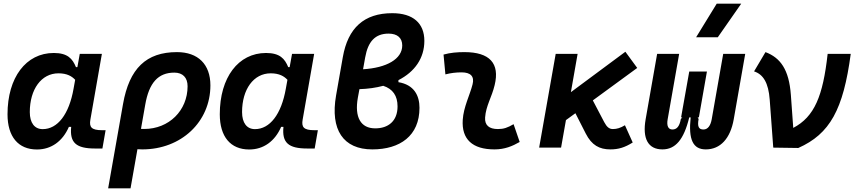

<svg xmlns="http://www.w3.org/2000/svg" viewBox="-20 -815 4728 1060"><path d="M407.2 -444.3H399.4C380.4 -490.7 353.5 -522.5 276.9 -522.5C123.5 -522.5 21.5 -387.2 21.5 -184.1C21.5 -60.5 80.6 10.3 184.1 10.3C262.7 10.3 325.7 -34.7 360.4 -114.7H373C364.3 -27.3 399.9 4.9 504.9 4.9H545.4L563 -96.2H543.9C484.4 -96.2 471.7 -113.3 479 -154.8L542.5 -517.6H420.4ZM302.7 -410.2C350.6 -410.2 377 -393.6 395 -374.5L386.2 -325.7C361.3 -183.6 297.9 -102.1 215.8 -102.1C170.9 -102.1 144.5 -136.2 144.5 -196.3C144.5 -321.8 208 -410.2 302.7 -410.2Z M957 -527.3C787.1 -527.3 693.8 -437 659.2 -240.7L577.1 224.6H700.7L738.8 8.8C747.6 9.3 756.3 9.8 765.6 9.8C980.5 9.8 1141.6 -142.1 1141.6 -343.8C1141.6 -460 1073.2 -527.3 957 -527.3ZM781.7 -236.3C802.7 -358.4 853.5 -414.1 942.4 -414.1C988.8 -414.1 1015.6 -386.7 1015.6 -338.9C1015.6 -204.6 912.6 -103 776.4 -103C770 -103 764.2 -103 758.3 -103.5Z M1579.1 -444.3H1571.3C1552.2 -490.7 1525.4 -522.5 1448.7 -522.5C1295.4 -522.5 1193.4 -387.2 1193.4 -184.1C1193.4 -60.5 1252.4 10.3 1356 10.3C1434.6 10.3 1497.6 -34.7 1532.2 -114.7H1544.9C1536.1 -27.3 1571.8 4.9 1676.8 4.9H1717.3L1734.9 -96.2H1715.8C1656.2 -96.2 1643.6 -113.3 1650.9 -154.8L1714.4 -517.6H1592.3ZM1474.6 -410.2C1522.5 -410.2 1548.8 -393.6 1566.9 -374.5L1558.1 -325.7C1533.2 -183.6 1469.7 -102.1 1387.7 -102.1C1342.8 -102.1 1316.4 -136.2 1316.4 -196.3C1316.4 -321.8 1379.9 -410.2 1474.6 -410.2Z M2035.6 9.8C2188.5 9.8 2295.9 -65.4 2295.9 -219.7C2295.9 -288.1 2265.6 -347.2 2179.7 -361.3V-372.6C2270 -418.5 2322.8 -494.1 2322.8 -589.4C2322.8 -687 2260.3 -742.2 2145.5 -742.2C1990.2 -742.2 1900.9 -661.1 1872.6 -499.5L1835.4 -288.1C1802.2 -98.6 1875 9.8 2035.6 9.8ZM2095.7 -341.3C2148.4 -324.2 2174.8 -286.6 2174.8 -227.5C2174.8 -145.5 2122.1 -106 2051.3 -106.4C1971.2 -106.4 1936.5 -168 1955.6 -275.4L1964.4 -322.8C2011.7 -324.2 2056.2 -330.6 2095.7 -341.3ZM1984.4 -432.6 1996.1 -498C2011.7 -585.9 2051.3 -629.4 2125.5 -629.4C2173.8 -629.4 2200.7 -605.5 2200.7 -564C2200.7 -489.3 2114.7 -440.4 1984.4 -432.6Z M2815.4 -129.4C2781.7 -109.9 2761.2 -102.5 2729 -102.5C2679.7 -102.5 2655.3 -124 2658.2 -166.5C2662.6 -231 2695.3 -278.8 2710.9 -345.2C2740.2 -465.3 2683.6 -527.3 2543.9 -527.3C2505.4 -527.3 2466.8 -524.4 2428.7 -513.7L2439 -404.3C2468.8 -412.1 2498.5 -415.5 2528.3 -415.5C2579.1 -415.5 2600.1 -392.6 2588.9 -349.1C2574.2 -290.5 2539.1 -224.1 2534.7 -153.3C2527.8 -46.4 2587.9 9.8 2710 9.8C2767.1 9.8 2809.1 -8.3 2849.1 -31.2Z M2956.5 0H3077.6L3104.5 -151.9L3156.7 -189.9L3213.9 -77.6C3246.6 -13.2 3289.6 9.8 3349.6 9.8C3394.5 9.8 3429.7 -1 3473.1 -28.3L3430.2 -123.5C3404.8 -108.4 3385.7 -102.5 3363.8 -102.5C3343.3 -102.5 3330.1 -113.8 3315.9 -140.6L3252.9 -260.7L3498 -439.9L3432.6 -529.3L3131.8 -306.2L3168.9 -517.6H3047.9Z M3876.5 9.8C3957 9.8 4012.2 -50.3 4030.8 -156.2L4094.2 -517.6H3972.7L3909.2 -156.2C3902.8 -120.6 3887.2 -100.1 3863.8 -100.1C3837.9 -100.1 3829.1 -115.2 3836.9 -158.2L3831.5 -167H3838.4L3882.8 -419.9H3785.2L3740.2 -167H3747.1L3738.8 -158.2C3731.4 -115.7 3715.3 -100.1 3692.4 -100.1C3668.9 -100.1 3659.7 -120.6 3666 -156.2L3729.5 -517.6H3607.9L3544.4 -156.2C3525.9 -50.3 3557.6 9.8 3637.2 9.8C3708.5 9.8 3755.4 -43.5 3785.2 -167H3793C3779.8 -43.5 3806.2 9.8 3876.5 9.8ZM3823.2 -609.4H3942.9L4072.3 -794.9H3937Z M4249 0 4387.2 2C4562 -75.7 4635.7 -210 4676.8 -517.6H4549.3C4523.4 -284.7 4476.6 -170.4 4359.4 -108.9L4346.2 -291.5C4335.9 -431.2 4288.6 -496.1 4206.1 -527.3L4143.1 -420.9C4192.9 -404.8 4222.7 -358.9 4229.5 -264.2Z"/></svg>

Font: Cascadia Code SemiBold
Style: Italic
Weight: 600
Italic angle: -10°
Monospace: yes
Designer: Aaron Bell
Foundry: Saja Typeworks
Version: Version 2404.023